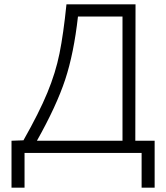

<svg xmlns="http://www.w3.org/2000/svg" viewBox="-20 -704 765 884"><path d="M632 160V0H93V160H33V-56L88 -58Q160 -185 198 -277Q236 -369 254 -458Q272 -547 286 -684H604L603 -56H692V160ZM150 -56H544V-628H339Q320 -458 280 -337Q240 -216 150 -56Z"/></svg>

Font: Bellota Text
Style: Regular
Weight: 400
Designer: Kemie Guaida
Foundry: Kemie Guaida
Version: Version 4.001